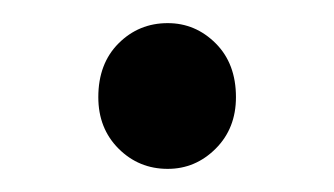

<svg xmlns="http://www.w3.org/2000/svg" viewBox="-20 -134 289 166"><path d="M65 -50Q65 -79 82.5 -96.5Q100 -114 125 -114Q149 -114 166.5 -96.5Q184 -79 184 -50Q184 -23 166.5 -5.5Q149 12 125 12Q100 12 82.5 -5.5Q65 -23 65 -50Z"/></svg>

Font: Myanmar Sanpya
Style: Regular
Weight: 400
Designer: Danh Hong
Foundry: Google Inc.
Version: Version 2.00 November 22, 2015